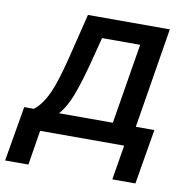

<svg xmlns="http://www.w3.org/2000/svg" viewBox="-153 -622 831 856"><g transform="rotate(10 262.5 -194.5)"><path d="M-74.2 157.2 -31.7 -91.8H12.2Q31.7 -107.4 47.1 -129.2Q62.5 -150.9 75.9 -180.9Q89.4 -210.9 101.3 -250.5Q113.3 -290 126.5 -341.8L176.8 -545.9H547.4L473.6 -91.8H557.6L515.6 157.2H411.1L437 0H56.6L31.2 157.2ZM126 -91.8H369.6L429.2 -455.1H256.8L227.5 -341.8Q205.1 -255.4 182.1 -192.6Q159.2 -129.9 126 -91.8Z"/></g></svg>

Font: Inter Tight Medium
Style: Italic
Weight: 500
Italic angle: -9.39999°
Designer: Rasmus Andersson
Foundry: rsms
Version: Version 3.004